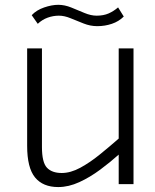

<svg xmlns="http://www.w3.org/2000/svg" viewBox="-20 -746 630 778"><path d="M216 12Q154 12 122 -27Q90 -66 90 -155V-550H150V-150Q150 -88 170.2 -66.5Q190.5 -45 230 -45Q266 -45 305.2 -66.2Q344.5 -87.5 384.2 -119.8Q424 -152 461 -184.5V-550H521V0H461V-119.5Q427 -89 386 -58.5Q345 -28 301.5 -8Q258 12 216 12ZM133 -649.5 108.5 -684.5Q127.5 -705 158.8 -715.8Q190 -726.5 216 -726.5Q242 -726.5 269 -715.5Q296 -704.5 322.2 -693.5Q348.5 -682.5 371.5 -682.5Q399.5 -682.5 420 -691.5Q440.5 -700.5 458.5 -716L481.5 -679Q461.5 -659 433.2 -649.5Q405 -640 374 -640Q346 -640 318.8 -650.8Q291.5 -661.5 266.2 -672Q241 -682.5 218.5 -682.5Q195.5 -682.5 173.2 -674.5Q151 -666.5 133 -649.5Z"/></svg>

Font: Junction Light
Style: Regular
Weight: 300
Designer: Caroline Hadilaksono
Foundry: Caroline Hadilaksono, Tyler Finck, The League of Moveable Type
Version: Version 2.000; ttfautohint (v1.8.3)